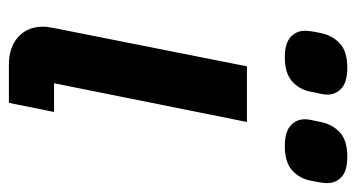

<svg xmlns="http://www.w3.org/2000/svg" viewBox="-200 -582 782 421"><g transform="rotate(90 190.5 -371.0)"><path d="M205 0H121Q83 0 60.5 -20.5Q38 -41 38 -75Q38 -81 39 -86.5Q40 -92 41 -99L125 -522H247L162 -99H225ZM300 -605Q269 -605 255 -617.5Q241 -630 241 -649Q241 -654 242.5 -662Q244 -670 247 -684Q252 -709 269.5 -725.5Q287 -742 323 -742Q354 -742 367.5 -729.5Q381 -717 381 -698Q381 -693 380 -685.5Q379 -678 376 -664Q372 -639 354 -622Q336 -605 300 -605ZM105 -605Q75 -605 61 -617.5Q47 -630 47 -649Q47 -654 48 -662Q49 -670 52 -684Q57 -709 74.5 -725.5Q92 -742 128 -742Q159 -742 173 -729.5Q187 -717 187 -698Q187 -693 185.5 -685.5Q184 -678 181 -664Q177 -639 159 -622Q141 -605 105 -605Z"/></g></svg>

Font: IBM Plex Sans SemiBold
Style: Italic
Weight: 600
Italic angle: -11.31°
Designer: Mike Abbink, Paul van der Laan, Pieter van Rosmalen
Foundry: Bold Monday
Version: Version 3.201